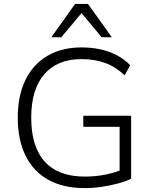

<svg xmlns="http://www.w3.org/2000/svg" viewBox="-20 -956 785 984"><path d="M414 8Q304 8 227.5 -34.5Q151 -77 111 -158Q71 -239 71 -353Q71 -465 110 -545.5Q149 -626 222.5 -669.5Q296 -713 398 -713Q450 -713 495.5 -703Q541 -693 579.5 -672.5Q618 -652 647 -622L619 -570Q572 -614 518.5 -633.5Q465 -653 397 -653Q274 -653 207 -575.5Q140 -498 140 -353Q140 -204 209.5 -127.5Q279 -51 415 -51Q470 -51 520 -61Q570 -71 611 -89L593 -44V-306H407V-363H652V-40Q626 -27 586 -16Q546 -5 501.5 1.5Q457 8 414 8ZM243 -765 365 -936H431L553 -765H501L398 -889L294 -765Z"/></svg>

Font: Nunito Sans 10pt Light
Style: Regular
Weight: 300
Designer: Vernon Adams
Foundry: Vernon Adams
Version: Version 3.101;gftools[0.9.27]